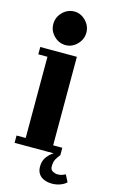

<svg xmlns="http://www.w3.org/2000/svg" viewBox="-136 -804 609 1013"><g transform="rotate(15 168.0 -297.0)"><path d="M139 -567.5Q101.5 -567.5 74.5 -594.8Q47.5 -622 47.5 -658.5Q47.5 -696 74.5 -723.5Q101.5 -751 139 -751Q174 -751 201 -723.5Q228 -696 228 -658.5Q228 -634.5 215.5 -613.8Q203 -593 182.8 -580.2Q162.5 -567.5 139 -567.5ZM12.5 0V-40H62.5V-483.5H12.5V-523.5H212.5V-40H262.5V0ZM258 157Q234.5 157 215.5 149.2Q196.5 141.5 185.5 125.8Q174.5 110 174.5 86.5Q174.5 57.5 187.2 38Q200 18.5 216.8 6.2Q233.5 -6 246 -13.5L262.5 0Q251 14 242.5 29.2Q234 44.5 234 69Q234 88 248.2 95Q262.5 102 274 102Q287 102 298 98.5Q309 95 316.5 90L336.5 129Q323.5 141.5 302.8 149.2Q282 157 258 157Z"/></g></svg>

Font: Imbue Thin 10pt Black
Style: Regular
Weight: 900
Version: Version 1.102